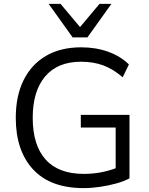

<svg xmlns="http://www.w3.org/2000/svg" viewBox="-20 -957 766 986"><path d="M409 9Q239 9 150 -87Q61 -183 61 -352Q61 -464 101 -545Q141 -626 216 -670Q291 -714 397 -714Q472 -714 535 -691.5Q598 -669 642 -626L610 -560Q562 -602 511 -621Q460 -640 396 -640Q276 -640 212 -564.5Q148 -489 148 -352Q148 -212 214 -138Q280 -64 411 -64Q496 -64 574 -93V-302H395V-367H645V-41Q617 -26 577.5 -15Q538 -4 494 2.5Q450 9 409 9ZM353 -765 230 -937H291L391 -818L491 -937H552L429 -765Z"/></svg>

Font: Nunito Sans
Style: Regular
Weight: 400
Designer: Vernon Adams
Foundry: Vernon Adams
Version: Version 3.101; ttfautohint (v1.8.4.7-5d5b);gftools[0.9.27]